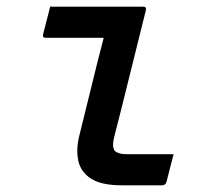

<svg xmlns="http://www.w3.org/2000/svg" viewBox="-20 -554 640 574"><path d="M130 -534H408Q419 -534 416 -523Q392 -428 369 -334Q346 -240 321 -143Q314 -113 324 -102Q329 -98 337.5 -95.5Q346 -93 362 -93H499Q494 -73 488.5 -52.5Q483 -32 478 -11Q475 0 464 0H345Q283 0 252 -20Q221 -40 214 -74Q207 -108 217 -148Q236 -224 253.5 -296Q271 -368 290 -441H117Q106 -441 109 -452Q114 -472 119.5 -493Q125 -514 130 -534Z"/></svg>

Font: Recursive Mn Lnr St Med
Style: Italic
Weight: 500
Italic angle: -15°
Monospace: yes
Version: Version 1.079;hotconv 1.0.112;makeotfexe 2.5.65598; ttfautoh